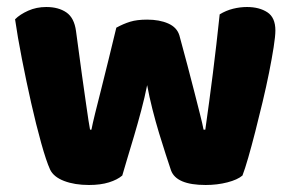

<svg xmlns="http://www.w3.org/2000/svg" viewBox="-20 -516 831 548"><path d="M329 -15Q315 -3 291 4.5Q267 12 234 12Q193 12 163 0.5Q133 -11 123 -32Q112 -56 97.5 -108Q83 -160 69 -222Q55 -284 42.5 -348Q30 -412 23 -461Q37 -475 60.5 -485.5Q84 -496 112 -496Q147 -496 169.5 -480.5Q192 -465 197 -427Q207 -351 214 -301.5Q221 -252 225.5 -220.5Q230 -189 232.5 -172.5Q235 -156 237 -146H241Q244 -162 251.5 -192.5Q259 -223 269 -262Q279 -301 290 -346.5Q301 -392 312 -437Q332 -448 351.5 -454Q371 -460 400 -460Q435 -460 460 -449Q485 -438 492 -415Q504 -371 515 -329.5Q526 -288 535 -252.5Q544 -217 551 -189.5Q558 -162 561 -146H566Q577 -223 587.5 -306Q598 -389 607 -475Q625 -486 645 -491Q665 -496 685 -496Q720 -496 743 -481Q766 -466 766 -429Q766 -413 761 -381Q756 -349 748 -309Q740 -269 729.5 -225Q719 -181 708.5 -140Q698 -99 688.5 -66Q679 -33 672 -15Q658 -3 629 4.5Q600 12 567 12Q483 12 468 -30Q462 -48 453 -75.5Q444 -103 434 -136Q424 -169 415 -204.5Q406 -240 400 -273Q393 -238 383 -200.5Q373 -163 362.5 -127.5Q352 -92 343 -62.5Q334 -33 329 -15Z"/></svg>

Font: Baloo Da
Style: Regular
Weight: 400
Designer: Noopur Datye and Ek Type
Foundry: Ek Type
Version: Version 1.443;PS 1.000;hotconv 16.6.51;makeotf.lib2.5.65220;